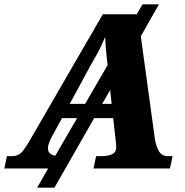

<svg xmlns="http://www.w3.org/2000/svg" viewBox="-66 -780 858 889"><path d="M-46 0 -34 -57H-12Q6 -57 19 -63.5Q32 -70 44.5 -87Q57 -104 75 -135L410 -714H567L594 -760H670L586 -612L651 -137Q656 -106 669 -81.5Q682 -57 713 -57H733L721 0H367L379 -57H402Q435 -57 453.5 -66Q472 -75 472 -96Q472 -104 471.5 -111.5Q471 -119 470 -127L458 -233H370L186 89H106L157 0ZM351 -473 257 -299H328L432 -478Q428 -517 425 -546.5Q422 -576 421 -609Q411 -585 402 -566Q393 -547 381 -525.5Q369 -504 351 -473ZM407 -299H451L444 -363ZM156 -93Q156 -65 190 -59L291 -233H221L175 -149Q156 -114 156 -93Z"/></svg>

Font: Noto Serif ExtraBold
Style: Italic
Weight: 800
Italic angle: -12°
Designer: Monotype Design Team
Foundry: Monotype Imaging Inc.
Version: Version 2.013